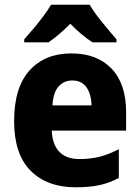

<svg xmlns="http://www.w3.org/2000/svg" viewBox="-20 -786 594 816"><path d="M283 -559Q392 -559 454 -494.5Q516 -430 516 -309V-231H200Q202 -173 231.5 -141.5Q261 -110 318 -110Q365 -110 404 -120Q443 -130 485 -152V-30Q447 -9 404 0.5Q361 10 302 10Q180 10 110 -60.5Q40 -131 40 -271Q40 -414 105.5 -486.5Q171 -559 283 -559ZM287 -444Q252 -444 229 -418.5Q206 -393 203 -338H369Q368 -386 347.5 -415Q327 -444 287 -444ZM361 -766Q381 -732 414.5 -691Q448 -650 475 -619V-606H373Q350 -621 326.5 -640.5Q303 -660 279 -685Q254 -660 231 -640.5Q208 -621 186 -606H83V-619Q100 -638 122 -664Q144 -690 164.5 -717.5Q185 -745 197 -766Z"/></svg>

Font: Noto Sans Arabic SemCond ExtBd
Style: Regular
Weight: 800
Width: 4
Designer: Monotype Design Team, Nadine Chahine, Nizar Qandah and Khaled Hosny
Foundry: Monotype Imaging Inc.
Version: Version 2.012; ttfautohint (v1.8.4.7-5d5b)